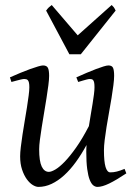

<svg xmlns="http://www.w3.org/2000/svg" viewBox="-20 -714 539 754"><path d="M476.1 -33.2Q436.5 -6.8 408.9 6.6Q381.3 20 362.8 20Q354.5 20 346.7 14.2Q338.9 8.3 332.5 -7.3Q326.2 -22.9 322.5 -50Q318.8 -77.1 318.8 -119.1Q318.8 -124.5 319.1 -131.1Q319.3 -137.7 319.8 -144.5Q299.8 -107.9 277.8 -77.6Q255.9 -47.4 231.9 -25.6Q208 -3.9 182.6 8.1Q157.2 20 130.9 20Q121.1 20 108.6 12.5Q96.2 4.9 85.2 -10.3Q74.2 -25.4 66.7 -47.9Q59.1 -70.3 59.1 -100.1Q59.1 -114.7 61.8 -137.2Q64.5 -159.7 68.4 -185.5Q72.3 -211.4 77.1 -239.3Q82 -267.1 85.9 -292.5Q89.8 -317.9 92.5 -338.4Q95.2 -358.9 95.2 -371.1Q95.2 -382.3 93.8 -388.9Q92.3 -395.5 89.6 -398.7Q86.9 -401.9 83.3 -402.8Q79.6 -403.8 75.2 -403.8Q70.8 -403.8 62.5 -401.9Q54.2 -399.9 45.9 -397.7Q37.6 -395.5 24.9 -392.1L19 -410.2Q39.6 -419.4 60.3 -428Q81.1 -436.5 98.6 -442.9Q116.2 -449.2 129.6 -453.1Q143.1 -457 148.9 -457Q163.1 -457 168 -447.8Q172.9 -438.5 172.9 -416Q172.9 -401.9 169.9 -378.9Q167 -356 162.6 -328.6Q158.2 -301.3 153.3 -272Q148.4 -242.7 144 -215.3Q139.6 -188 136.7 -165Q133.8 -142.1 133.8 -127.9Q133.8 -81.1 143.8 -60.1Q153.8 -39.1 171.9 -39.1Q181.6 -39.1 197.8 -48.6Q213.9 -58.1 234.4 -79.3Q254.9 -100.6 279.1 -134.8Q303.2 -168.9 329.1 -218.8Q332.5 -241.2 336.4 -263.7Q340.3 -286.1 343.5 -306.2Q346.7 -326.2 348.9 -343Q351.1 -359.9 351.1 -371.1Q351.1 -382.3 349.9 -388.9Q348.6 -395.5 346.2 -398.7Q343.8 -401.9 340.6 -402.8Q337.4 -403.8 333 -403.8Q328.6 -403.8 321 -401.9Q313.5 -399.9 305.9 -397.7Q298.3 -395.5 287.1 -392.1L279.8 -410.2Q300.3 -419.4 320.3 -428Q340.3 -436.5 357.2 -442.9Q374 -449.2 386.7 -453.1Q399.4 -457 405.8 -457Q419.4 -457 423.8 -447.8Q428.2 -438.5 428.2 -416Q428.2 -401.9 425.3 -379.2Q422.4 -356.4 418 -329.3Q413.6 -302.2 408.2 -272.7Q402.8 -243.2 398.4 -215.6Q394 -188 391.1 -164.1Q388.2 -140.1 388.2 -124Q388.2 -79.6 394.5 -58.3Q400.9 -37.1 413.1 -37.1Q425.8 -37.1 438.7 -40.3Q451.7 -43.5 469.2 -50.8ZM297.4 -501H252.4L161.1 -672.4Q168 -681.6 171.9 -685.1Q175.8 -688.5 183.1 -694.3L285.2 -575.2L418.5 -694.3Q424.3 -689 427 -685.3Q429.7 -681.6 434.1 -672.4Z"/></svg>

Font: Akkhara
Style: Italic
Weight: 400
Italic angle: -7°
Designer: J. Victor Gaultney
Version: Version 1.00 June 13, 2006, initial release